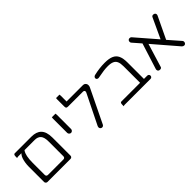

<svg xmlns="http://www.w3.org/2000/svg" viewBox="126 -1583 2467 2467"><g transform="rotate(-45 1359.5 -349.0)"><path d="M516.1 -368.2V-98.6Q516.1 -84.5 508.3 -76.7Q500.5 -68.8 486.3 -68.8H207Q192.9 -68.8 185.1 -76.7Q177.2 -84.5 177.2 -98.6V-317.4Q177.2 -449.7 215.3 -502.9L218.3 -507.3H402.3Q459.5 -507.3 487.8 -475.3Q516.1 -443.4 516.1 -368.2ZM79.6 -502Q90.3 -507.3 101.6 -507.3H162.1L148.4 -490.7Q123.5 -459.5 111.8 -383.8Q106.9 -350.6 106.9 -317.4V-39.1Q106.9 -27.8 116.2 -18.6Q125.5 -9.3 136.7 -9.3H555.7Q569.3 -9.3 577.9 -17.8Q586.4 -26.4 586.4 -39.1V-368.2Q586.4 -473.1 537.6 -521.5Q492.7 -566.9 402.3 -566.9H101.6Q92.8 -566.9 87.9 -562Q79.6 -553.7 79.6 -529.3Z M833.5 -276.4V-535.2Q833.5 -549.3 831.5 -557.1H765.1Q763.2 -548.8 763.2 -535.2V-276.4Q763.2 -262.2 773.9 -251.5Q784.7 -240.7 798.8 -240.7Q813 -240.7 823.2 -251.2Q833.5 -261.7 833.5 -276.4Z M978 -693.8Q976.1 -687.5 976.1 -671.9V-540Q976.1 -521 983.6 -514.2Q991.2 -507.3 1010.7 -507.3H1280.3Q1293.9 -507.3 1300.5 -500.7Q1307.1 -494.1 1307.1 -484.4Q1307.1 -477.1 1303.2 -469.2L1101.1 -59.6Q1097.2 -45.9 1097.2 -42Q1097.2 -33.2 1102.1 -23.9Q1106.9 -15.6 1115.2 -11.5Q1123.5 -7.3 1132.1 -7.3Q1140.6 -7.3 1148.9 -12.7Q1157.2 -18.1 1161.6 -26.9L1381.3 -480.5Q1390.1 -496.6 1390.1 -515.6Q1390.1 -538.1 1374.5 -553.7Q1361.3 -566.9 1342.8 -566.9H1042.5V-671.9Q1042.5 -686 1040.5 -693.8Z M1519 -3.9Q1529.8 -9.3 1541 -9.3H2009.8Q2023.4 -9.3 2032 -17.8Q2040.5 -26.4 2040.5 -39.1Q2040.5 -52.2 2031.7 -60.5Q2023.4 -68.8 2009.8 -68.8H1950.7V-368.2Q1950.7 -443.8 1929.7 -488.8Q1909.2 -532.2 1864.7 -552.2Q1819.8 -572.8 1740.2 -572.8Q1645 -572.8 1542.5 -548.8Q1529.8 -545.4 1522 -536.9Q1514.2 -528.3 1514.2 -517.6Q1514.2 -511.2 1515.4 -508.3Q1516.6 -505.4 1517.1 -503.9Q1520 -499 1524.9 -495.6Q1534.2 -489.3 1544.9 -489.3Q1547.9 -489.3 1550.8 -489.7Q1623.5 -503.4 1661.6 -508.3Q1699.7 -513.2 1736.3 -513.2Q1790 -513.2 1820.8 -499.5Q1853.5 -485.4 1866.7 -454.1Q1880.4 -423.8 1880.4 -368.2V-68.8H1541Q1532.2 -68.8 1527.3 -64Q1519 -55.7 1519 -31.2Z M2653.8 -41Q2653.8 -55.2 2647 -62.5L2507.3 -222.2L2649.4 -519.5Q2653.8 -527.8 2653.8 -538.1Q2653.8 -556.6 2635.7 -565.9Q2622.1 -569.8 2618.2 -569.8Q2603.5 -569.8 2595.7 -562Q2591.3 -557.6 2588.4 -550.8L2461.4 -277.3Q2215.8 -561 2215.3 -561.5Q2206.1 -570.8 2190.4 -570.8Q2177.7 -570.8 2167 -562.5Q2156.7 -552.2 2156.7 -537.4Q2156.7 -522.5 2164.1 -514.6L2259.8 -404.8L2147.9 -50.8Q2146 -45.9 2146 -38.6Q2146 -24.9 2155.3 -15.6Q2164.6 -6.3 2181.2 -6.3Q2202.6 -6.3 2210 -20Q2211.4 -22.5 2212.9 -28.3L2310.1 -346.2L2591.3 -19.5Q2605 -6.3 2622.1 -6.3Q2632.3 -6.3 2641.1 -13.2Q2653.8 -23.4 2653.8 -41Z"/></g></svg>

Font: YuPearl-ExtraLight
Style: ExtraLight
Weight: 200
Designer: Max Yao
Foundry: Max-Everyday
Version: Version 1.011; ttfautohint (v1.8.3)